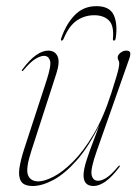

<svg xmlns="http://www.w3.org/2000/svg" viewBox="-20 -597 456 624"><path d="M369 -58.5Q370.5 -57 368 -54Q344 -22 323 -7.2Q302 7.5 284 7.5Q251.5 7.5 251.5 -27.5Q251.5 -46 261.8 -77.8Q272 -109.5 284.5 -141.2Q297 -173 303.5 -191.5Q268 -119.5 229.2 -75.8Q190.5 -32 153.5 -12.2Q116.5 7.5 86.5 7.5Q57.5 7.5 48.2 -8.2Q39 -24 43.2 -51.2Q47.5 -78.5 58.5 -112.5L131 -334.5Q147.5 -385 142.5 -400.2Q137.5 -415.5 123 -415.5Q112 -415.5 95.8 -406Q79.5 -396.5 56 -368.5Q53.5 -365 51.5 -366.5Q50 -368 52.5 -371Q76.5 -403.5 97.5 -418Q118.5 -432.5 136.5 -432.5Q158.5 -432.5 167 -414.2Q175.5 -396 163 -357.5L81.5 -105.5Q63 -48.5 71 -28Q79 -7.5 105 -7.5Q124 -7.5 153.5 -22.5Q183 -37.5 216.8 -71Q250.5 -104.5 283.2 -159.2Q316 -214 341.5 -293.5Q353.5 -330.5 359 -349.8Q364.5 -369 366 -377.5Q367.5 -386 367.5 -391.5Q367.5 -397.5 365 -401Q362.5 -404.5 362.5 -410.5Q362.5 -418 371.2 -425.2Q380 -432.5 390.5 -432.5Q402 -432.5 403.2 -425Q404.5 -417.5 399.5 -404.5L294.5 -106.5Q273.5 -47 277.8 -28.2Q282 -9.5 299 -9.5Q310.5 -9.5 326 -19.2Q341.5 -29 364.5 -56.5Q367.5 -60 369 -58.5ZM286 -547.5Q255.5 -547.5 230 -530.5Q204.5 -513.5 187 -471.5Q184 -465 180.5 -465Q176.5 -465 179 -472.5Q194.5 -518.5 222.8 -547.8Q251 -577 293.5 -577Q336.5 -577 349.8 -547.8Q363 -518.5 356 -472.5Q354.5 -465 350.5 -465Q346.5 -465 347 -471.5Q351 -513.5 334 -530.5Q317 -547.5 286 -547.5Z"/></svg>

Font: Fraunces 144pt S000 Thin
Style: Italic
Weight: 100
Italic angle: -16°
Version: Version 1.000; ttfautohint (v1.8.3)